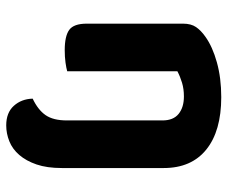

<svg xmlns="http://www.w3.org/2000/svg" viewBox="-77 -459 731 617"><g transform="rotate(90 288.5 -150.5)"><path d="M297 110Q333 93 350 68.5Q367 44 367 0V-307Q367 -342 346 -359Q325 -376 290 -376Q266 -376 246 -370Q226 -364 209 -355V-1Q199 2 181 4.5Q163 7 141 7Q96 7 76 -7.5Q56 -22 56 -64V-373Q56 -399 67 -415Q78 -431 98 -445Q130 -468 180.5 -482Q231 -496 292 -496Q401 -496 460.5 -448Q520 -400 520 -311V16Q520 64 508.5 97.5Q497 131 478 153Q459 175 434 185Q409 195 383 195Q342 195 320 170.5Q298 146 297 110Z"/></g></svg>

Font: Baloo Tammudu 2
Style: Bold
Weight: 700
Designer: Maithili Shingre, Omkar Shende and Ek Type
Foundry: Ek Type
Version: Version 1.640;hotconv 1.0.111;makeotfexe 2.5.65597; ttfautoh